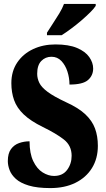

<svg xmlns="http://www.w3.org/2000/svg" viewBox="-20 -951 544 981"><path d="M237 10Q170 10 127 -3Q84 -16 61 -37Q38 -58 29 -82Q20 -106 20 -128Q20 -167 36 -189Q52 -211 77.5 -220Q103 -229 131 -229Q131 -167 150 -127.5Q169 -88 198 -70Q227 -52 256 -52Q300 -52 323 -83Q346 -114 346 -155Q346 -207 306.5 -238Q267 -269 199 -302Q136 -333 101 -366.5Q66 -400 52 -439.5Q38 -479 38 -526Q38 -587 68 -631.5Q98 -676 149 -700Q200 -724 263 -724Q331 -724 373.5 -706Q416 -688 436 -659.5Q456 -631 456 -601Q456 -565 429.5 -542Q403 -519 335 -519Q335 -553 324.5 -585.5Q314 -618 293.5 -639.5Q273 -661 243 -661Q212 -661 191 -639.5Q170 -618 170 -574Q170 -550 181 -527.5Q192 -505 223.5 -481.5Q255 -458 317 -429Q381 -400 416 -367Q451 -334 465.5 -294.5Q480 -255 480 -206Q480 -141 450 -92.5Q420 -44 365.5 -17Q311 10 237 10ZM220 -784Q233 -805 250 -830.5Q267 -856 283 -882.5Q299 -909 307 -931H469V-921Q461 -908 441.5 -888.5Q422 -869 396.5 -847Q371 -825 344 -805Q317 -785 295 -771H220Z"/></svg>

Font: Noto Serif Sinhala ExtraCondensed Black
Style: Regular
Weight: 900
Width: 2
Designer: Jelle Bosma - Monotype Design Team
Foundry: Monotype Imaging Inc.
Version: Version 2.007; ttfautohint (v1.8.4.7-5d5b)